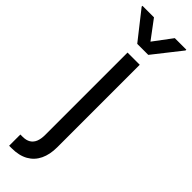

<svg xmlns="http://www.w3.org/2000/svg" viewBox="-360 -740 936 936"><g transform="rotate(45 108.0 -272.0)"><path d="M151.2 -530.4V38Q151.2 88.1 134 124.1Q116.7 160.2 82.4 179.6Q48 198.9 -2.8 198.9Q-11.4 198.9 -20 198.9V121.5Q-12.1 121.5 -4.1 121.5Q20 121.5 35.9 111.9Q51.8 102.2 59.4 83.6Q67 64.9 67 38V-530.4ZM108.4 -647.1 180.2 -743.1H259.7V-737.6L146.4 -593.9H70.4L-42.8 -737.6V-743.1H36.6Z"/></g></svg>

Font: Pretendard Variable
Style: Regular
Weight: 400
Designer: Base glyphs from Inter by Rasmus Andersson; Hangul glyphs from Noto Sans CJK(Source Han Sans) by Jang Soo-young and Kang
Foundry: Kil Hyung-jin
Version: Version 1.100;FEAKit 1.0